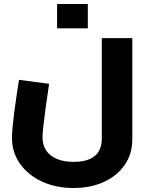

<svg xmlns="http://www.w3.org/2000/svg" viewBox="-20 -694 751 962"><path d="M349 248Q260 248 190 215.5Q120 183 80 126Q40 69 40 -4Q40 -24 43 -56.5Q46 -89 51 -129Q56 -169 62.5 -211.5Q69 -254 75 -294L226 -274Q216 -207 208.5 -152.5Q201 -98 197 -60.5Q193 -23 193 -5Q193 32 211 59.5Q229 87 264 102Q299 117 349 117Q402 117 433 101.5Q464 86 477 60.5Q490 35 490 3V-503H643V3Q643 77 605 132Q567 187 500.5 217.5Q434 248 349 248ZM266 -552V-674H420V-552Z"/></svg>

Font: Cairo Play ExtraBold
Style: Regular
Weight: 800
Version: Version 3.119